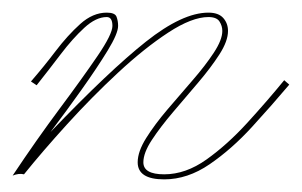

<svg xmlns="http://www.w3.org/2000/svg" viewBox="-49 -275 478 304"><path d="M211 9Q169 9 169 -18Q169 -35 182.5 -56.5Q196 -78 216 -101.5Q236 -125 256 -148Q276 -171 289.5 -191.5Q303 -212 303 -226Q303 -234 298.5 -241Q294 -248 281 -248Q255 -248 217.5 -223.5Q180 -199 138 -160Q96 -121 57 -78Q18 -35 -11 1Q-19 -1 -29 3Q9 -54 45.5 -103Q82 -152 105.5 -186.5Q129 -221 129 -234Q129 -248 120 -248Q103 -248 84.5 -231Q66 -214 47 -189Q28 -164 9 -140L0 -146Q20 -169 39 -194Q58 -219 78 -237Q98 -255 120 -255Q133 -255 135.5 -248.5Q138 -242 138 -234Q138 -222 121.5 -195Q105 -168 80.5 -133.5Q56 -99 31 -66Q124 -163 182 -209Q240 -255 281 -255Q297 -255 304.5 -246.5Q312 -238 312 -226Q312 -210 298.5 -189Q285 -168 265 -144.5Q245 -121 225 -97.5Q205 -74 191.5 -53.5Q178 -33 178 -18Q178 1 211 1Q245 1 278 -22.5Q311 -46 342.5 -80.5Q374 -115 401 -148L409 -141Q382 -109 350 -74Q318 -39 283 -15Q248 9 211 9Z"/></svg>

Font: Kapakana Light
Style: Regular
Weight: 300
Designer: Kyosuke Nagai
Version: Version 1.000